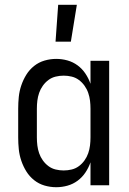

<svg xmlns="http://www.w3.org/2000/svg" viewBox="-20 -774 540 802"><path d="M215 8Q190 8 166 1Q142 -6 122.5 -21.5Q103 -37 90 -58Q77 -79 69 -102.5Q61 -126 58.5 -150.5Q56 -175 56 -200V-320Q56 -345 58.5 -369.5Q61 -394 69 -417.5Q77 -441 90 -462Q103 -483 122.5 -498.5Q142 -514 166 -521Q190 -528 215 -528Q239 -528 262 -521.5Q285 -515 304 -501Q323 -487 336.5 -467Q350 -447 358 -424V-520H436V0H358V-96Q350 -73 336.5 -53Q323 -33 304 -19Q285 -5 262 1.5Q239 8 215 8ZM246 -62Q263 -62 279.5 -66Q296 -70 309.5 -80Q323 -90 333 -104Q343 -118 348.5 -134Q354 -150 356 -166.5Q358 -183 358 -200V-320Q358 -337 356 -353.5Q354 -370 348.5 -386Q343 -402 333 -416Q323 -430 309.5 -440Q296 -450 279.5 -454Q263 -458 246 -458Q229 -458 212.5 -454Q196 -450 182.5 -440Q169 -430 159 -416Q149 -402 143.5 -386Q138 -370 136 -353.5Q134 -337 134 -320V-200Q134 -183 136 -166.5Q138 -150 143.5 -134Q149 -118 159 -104Q169 -90 182.5 -80Q196 -70 212.5 -66Q229 -62 246 -62ZM212 -600 223 -754H301L276 -600Z"/></svg>

Font: HulyMono
Style: Regular
Weight: 400
Monospace: yes
Designer: Belleve Invis
Foundry: Belleve Invis
Version: Version 33.2.5; ttfautohint (v1.8.4)